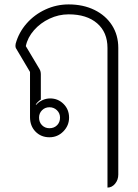

<svg xmlns="http://www.w3.org/2000/svg" viewBox="-20 -613 626 870"><path d="M116 -82V-287L52 -395Q50 -399 50 -406Q50 -412 51 -415Q65 -466 100.5 -506.5Q136 -547 186 -570Q236 -593 291 -593Q357 -593 408 -568Q459 -543 487.5 -498.5Q516 -454 516 -396V178Q516 202 501.5 219.5Q487 237 467 237V-396Q467 -467 420 -507.5Q373 -548 291 -548Q246 -548 204.5 -528.5Q163 -509 134 -476Q105 -443 97 -404L159 -300Q165 -290 165 -276V-162Q149 -151 142 -139L144 -138Q155 -151 172 -159Q189 -167 207 -167Q243 -167 268 -142Q293 -117 293 -80Q293 -44 267 -17.5Q241 9 204 9Q166 9 141 -16.5Q116 -42 116 -82ZM252 -80Q252 -100 238 -113.5Q224 -127 204 -127Q184 -127 170.5 -113.5Q157 -100 157 -80Q157 -59 170.5 -45.5Q184 -32 204 -32Q225 -32 238.5 -45.5Q252 -59 252 -80Z"/></svg>

Font: K2D Thin
Style: Regular
Weight: 100
Designer: Katatrad Aksorn Co.,Ltd.
Foundry: Cadson Demak Co.,Ltd.
Version: Version 1.000; ttfautohint (v1.6)